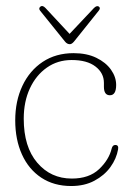

<svg xmlns="http://www.w3.org/2000/svg" viewBox="-20 -613 434 643"><path d="M369 -328.5Q369 -294 348 -294Q328 -294 328 -322.5V-335.5Q328 -368.5 299.8 -390.2Q271.5 -412 220 -412Q173 -412 136.8 -386.5Q100.5 -361 80 -316.8Q59.5 -272.5 59.5 -215.5Q59.5 -121 104.8 -68Q150 -15 220.5 -15Q278.5 -15 311.8 -46.5Q345 -78 354 -115.5Q357 -127.5 366 -127.5Q378 -127.5 375.5 -113Q370 -81.5 349.8 -53.5Q329.5 -25.5 296.2 -7.8Q263 10 218.5 10Q160.5 10 118.2 -18Q76 -46 53.5 -95.8Q31 -145.5 31 -210Q31 -274.5 55 -325.5Q79 -376.5 123 -405.8Q167 -435 226.5 -435Q270.5 -435 302.5 -419.5Q334.5 -404 351.8 -379.5Q369 -355 369 -328.5ZM213 -499.5 294.5 -586Q304 -595.5 311 -591Q318 -586 310.5 -577L228 -474Q220.5 -465 214 -465Q204.5 -465 197.5 -474L114.5 -577Q108 -585 115.5 -591Q122.5 -596.5 132.5 -586Z"/></svg>

Font: Fraunces 144pt SuperSoft Thin
Style: Regular
Weight: 100
Version: Version 1.000;[0bf87f6ff]